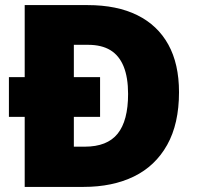

<svg xmlns="http://www.w3.org/2000/svg" viewBox="-20 -734 774 754"><path d="M324 -714Q439 -714 519 -674.5Q599 -635 641 -559Q683 -483 683 -372Q683 -248 636.5 -165Q590 -82 506 -41Q422 0 308 0H77V-275H15V-431H77V-714ZM326 -558H270V-431H373V-275H270V-158H313Q401 -158 442 -209Q483 -260 483 -365Q483 -430 465.5 -473Q448 -516 413.5 -537Q379 -558 326 -558Z"/></svg>

Font: Noto Sans Devanagari Black
Style: Regular
Weight: 900
Version: Version 2.003